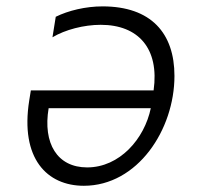

<svg xmlns="http://www.w3.org/2000/svg" viewBox="-20 -575 627 602"><path d="M301.5 -555C248.6 -555 194.2 -541.9 154.8 -522.4L144.5 -458.1C184.3 -481.9 242.9 -497.2 295.8 -497.2C414.1 -497.2 480.1 -422.6 461.6 -291.5H76.7L71.7 -260.3C42.6 -77.8 127.5 7.5 242.9 7.5C411.2 7.5 527 -168.3 527 -337C527 -470.9 453.8 -555 301.5 -555ZM253.2 -50.1C159.4 -50.1 114 -125.4 132.5 -235.8H452.8C432.9 -139.6 355.1 -50.1 253.2 -50.1Z"/></svg>

Font: TID UI Light
Style: Italic
Weight: 300
Italic angle: -9.39999°
Designer: The TID Project Authors
Foundry: Bakken & Bæck
Version: Version 1.001;hotconv 1.0.109;makeotfexe 2.5.65596